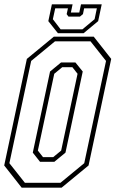

<svg xmlns="http://www.w3.org/2000/svg" viewBox="-22 -870 536 890"><path d="M78.5 0 -2.5 -103 102.5 -597 227.5 -700H412.5L493.5 -597L388.5 -103L263.5 0ZM93.5 -22.5H258L368.5 -113.5L469.5 -587.5L397.5 -678.5H233L122.5 -587.5L21.5 -113.5ZM163.5 -120 130 -162.5 210 -538.5 261 -580.5H327.5L361.5 -538.5L281.5 -162.5L230 -120ZM177.5 -141.5H224.5L261.5 -172L337.5 -528L313.5 -558.5H266.5L229.5 -528L153.5 -172ZM246.5 -716 202 -772 218.5 -850H314.5L306.5 -812H345.5L353.5 -850H449.5L433 -772L365.5 -716ZM259 -734H360L416.5 -781L427 -831.5H368L362.5 -804.5L348.5 -793H295.5L287 -804.5L293 -831.5H234L223 -781Z"/></svg>

Font: Tourney Condensed ExtraLight
Style: Italic
Weight: 200
Width: 3
Italic angle: -12°
Designer: Tyler Finck
Foundry: Etcetera Type Co
Version: Version 1.010; ttfautohint (v1.8.3)